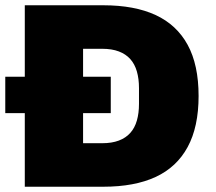

<svg xmlns="http://www.w3.org/2000/svg" viewBox="-20 -708 818 728"><path d="M0 -279V-417H400V-279ZM74 0V-688H372Q490 -688 570 -651Q650 -614 691.5 -538Q733 -462 733 -344Q733 -227 691.5 -150.5Q650 -74 570 -37Q490 0 372 0ZM295 -165H368Q404 -165 430.5 -175Q457 -185 474 -204Q491 -223 499 -251Q507 -279 507 -314V-374Q507 -409 499 -437Q491 -465 474 -484Q457 -503 430.5 -513Q404 -523 368 -523H295Z"/></svg>

Font: Archivo SemiBold Black
Style: Regular
Weight: 900
Version: Version 2.001